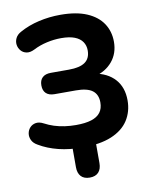

<svg xmlns="http://www.w3.org/2000/svg" viewBox="-96 -787 824 1036"><g transform="rotate(-10 316.0 -269.5)"><path d="M311.5 177.2Q280 177.2 263.5 159.4Q247 141.5 247 109V-72.8H375.8V109Q375.8 141.5 359.4 159.4Q343 177.2 311.5 177.2ZM300.2 10.5Q230.2 10.5 170.5 -4.2Q110.8 -19 64.2 -47Q41.5 -59.5 33 -78Q24.5 -96.5 27.5 -114.6Q30.5 -132.8 42.6 -146.1Q54.8 -159.5 74.1 -163Q93.5 -166.5 117 -154Q141.5 -141 168.6 -132.2Q195.8 -123.5 225.9 -119.2Q256 -115 287.5 -115Q339.2 -115 372.2 -125.6Q405.2 -136.2 421.4 -157.9Q437.5 -179.5 437.5 -212.8Q437.5 -256.2 408.9 -277.8Q380.2 -299.2 318.8 -299.2H201.8Q171.8 -299.2 155.8 -314.2Q139.8 -329.2 139.8 -358Q139.8 -386 155.8 -401Q171.8 -416 201.8 -416H301.2Q361.2 -416 390.1 -436.8Q419 -457.5 419 -500.8Q419 -527.8 405.1 -548.1Q391.2 -568.5 362.8 -579.6Q334.2 -590.8 289 -590.8Q250 -590.8 209.9 -581.8Q169.8 -572.8 136 -555.2Q111.5 -543 92.4 -546.8Q73.2 -550.5 61.4 -564.4Q49.5 -578.2 46.6 -596.6Q43.8 -615 52.5 -633Q61.2 -651 82.8 -662.5Q130.2 -689 187.9 -702.2Q245.5 -715.5 306.5 -715.5Q394 -715.5 451.5 -690.8Q509 -666 537.8 -622.4Q566.5 -578.8 566.5 -522.2Q566.5 -459 529.8 -415Q493 -371 431 -355.8V-371.2Q503.5 -359.2 543.8 -314.4Q584 -269.5 584 -198.2Q584 -136.5 553.4 -89.1Q522.8 -41.8 459.9 -15.6Q397 10.5 300.2 10.5Z"/></g></svg>

Font: Nunito ExtraLight
Style: Regular
Weight: 200
Designer: Vernon Adams
Foundry: Vernon Adams
Version: Version 3.602;April 4, 2023;FontCreator 14.0.0.2856 64-bit